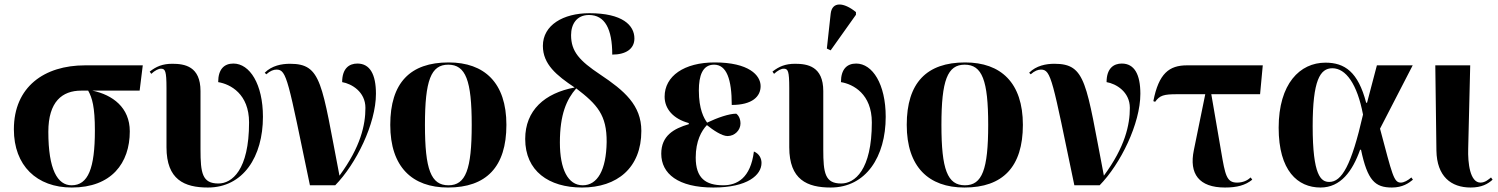

<svg xmlns="http://www.w3.org/2000/svg" viewBox="-20 -828 6695 858"><path d="M301 10C478 10 560 -99 560 -241C560 -348 483 -404 393 -423H604L618 -536H360C178 -536 42 -440 42 -250C42 -88 144 10 301 10ZM300 0C237 0 196 -70 196 -239C196 -374 258 -423 343 -423H374C392 -391 404 -350 404 -245C404 -76 374 0 300 0Z M909 10C1067 10 1155 -128 1155 -306C1155 -452 1096 -544 1023 -544C982 -544 955 -519 955 -461C1010 -452 1093 -408 1093 -281C1093 -67 1016 -8 956 -8C884 -8 876 -54 876 -160V-421C876 -532 805 -543 750 -543C707 -543 678 -531 649 -508L656 -498C672 -513 689 -522 701 -521C718 -520 724 -511 724 -435V-170C724 -25 804 10 909 10Z M1365 0H1478C1571 -95 1660 -275 1660 -409C1660 -496 1633 -544 1577 -544C1541 -544 1509 -523 1509 -461C1551 -454 1613 -418 1613 -346C1613 -270 1592 -172 1497 -43C1417 -457 1418 -543 1276 -543C1239 -543 1195 -535 1163 -503L1170 -496C1188 -512 1203 -517 1216 -517C1262 -517 1267 -470 1365 0Z M1982 10C2153 10 2243 -82 2243 -270C2243 -458 2145 -549 1985 -549C1813 -549 1724 -458 1724 -270C1724 -82 1822 10 1982 10ZM1984 0C1906 0 1879 -70 1879 -270C1879 -469 1906 -539 1983 -539C2061 -539 2088 -469 2088 -270C2088 -70 2061 0 1984 0Z M2581 10C2738 10 2846 -78 2846 -243C2846 -358 2770 -423 2662 -495C2569 -557 2532 -598 2532 -671C2532 -720 2557 -761 2612 -761C2683 -761 2716 -699 2716 -584C2776 -584 2815 -609 2815 -656C2815 -715 2762 -769 2614 -769C2497 -769 2406 -716 2406 -623C2406 -541 2467 -491 2548 -437C2414 -412 2327 -335 2327 -207C2327 -64 2432 10 2581 10ZM2584 0C2518 0 2482 -72 2482 -191C2482 -317 2512 -384 2555 -433C2649 -361 2692 -314 2691 -193C2689 -68 2650 0 2584 0Z M3168 10C3321 10 3383 -46 3383 -100C3383 -120 3373 -141 3349 -151C3334 -32 3274 0 3212 0C3133 0 3089 -32 3089 -124C3089 -198 3115 -244 3139 -269C3166 -247 3206 -220 3231 -220C3264 -220 3289 -247 3289 -276C3289 -298 3280 -313 3270 -320C3238 -320 3186 -302 3140 -280C3126 -299 3103 -339 3103 -424C3103 -489 3119 -539 3171 -539C3227 -539 3250 -474 3250 -359C3342 -359 3379 -397 3379 -443C3379 -492 3326 -549 3174 -549C3037 -549 2950 -488 2950 -396C2950 -342 2988 -297 3058 -278V-273C2990 -253 2935 -221 2935 -141C2935 -52 3010 10 3168 10Z M3692 -603 3805 -762V-774C3751 -818 3698 -823 3692 -766L3675 -611ZM3692 10C3850 10 3938 -128 3938 -306C3938 -452 3879 -544 3806 -544C3765 -544 3738 -519 3738 -461C3793 -452 3876 -408 3876 -281C3876 -67 3799 -8 3739 -8C3667 -8 3659 -54 3659 -160V-421C3659 -532 3588 -543 3533 -543C3490 -543 3461 -531 3432 -508L3439 -498C3455 -513 3472 -522 3484 -521C3501 -520 3507 -511 3507 -435V-170C3507 -25 3587 10 3692 10Z M4290 10C4461 10 4551 -82 4551 -270C4551 -458 4453 -549 4293 -549C4121 -549 4032 -458 4032 -270C4032 -82 4130 10 4290 10ZM4292 0C4214 0 4187 -70 4187 -270C4187 -469 4214 -539 4291 -539C4369 -539 4396 -469 4396 -270C4396 -70 4369 0 4292 0Z M4781 0H4894C4987 -95 5076 -275 5076 -409C5076 -496 5049 -544 4993 -544C4957 -544 4925 -523 4925 -461C4967 -454 5029 -418 5029 -346C5029 -270 5008 -172 4913 -43C4833 -457 4834 -543 4692 -543C4655 -543 4611 -535 4579 -503L4586 -496C4604 -512 4619 -517 4632 -517C4678 -517 4683 -470 4781 0Z M5454 10C5508 10 5545 0 5576 -25L5569 -35C5555 -22 5535 -12 5508 -12C5461 -12 5455 -46 5437 -151L5393 -407H5611L5623 -536H5284C5205 -536 5158 -500 5134 -376L5142 -373C5163 -402 5180 -407 5242 -407H5366L5315 -157C5293 -51 5338 10 5454 10Z M5881 10C5971 10 6024 -63 6058 -159H6062C6091 -21 6125 10 6200 10C6248 10 6276 -10 6294 -25L6287 -35C6272 -22 6254 -12 6240 -12C6208 -12 6202 -47 6147 -253L6293 -536H6133L6089 -369H6085C6049 -507 5989 -548 5903 -548C5789 -548 5694 -454 5694 -257C5694 -65 5779 10 5881 10ZM5920 -15C5883 -15 5846 -43 5846 -264C5846 -469 5879 -523 5934 -523C5994 -523 6045 -453 6071 -316C6019 -88 5976 -15 5920 -15Z M6552 10C6601 10 6629 -6 6650 -25L6643 -35C6633 -27 6617 -12 6596 -12C6549 -12 6539 -99 6541 -164L6550 -536H6394L6399 -155C6401 -40 6464 10 6552 10Z"/></svg>

Font: Noto Serif Display
Style: Bold
Weight: 700
Designer: Monotype Design Team
Foundry: Monotype Imaging Inc.
Version: Version 2.009